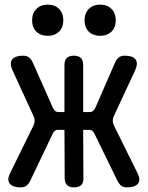

<svg xmlns="http://www.w3.org/2000/svg" viewBox="-20 -801 640 831"><path d="M112 -21Q105 -6 95.5 2Q86 10 69 10Q36 10 22.5 -6Q9 -22 24 -52L125 -258Q130 -268 130 -278.5Q130 -289 125 -299L34 -497Q20 -528 33 -544Q46 -560 80 -560Q97 -560 106.5 -551.5Q116 -543 123 -528L209 -334Q213 -326 218.5 -321Q224 -316 234 -316H259V-519Q259 -540 269 -550Q279 -560 300 -560Q320 -560 330 -550Q340 -540 340 -519V-316H367Q377 -316 383 -321Q389 -326 393 -335L477 -528Q483 -543 493 -551.5Q503 -560 520 -560Q554 -560 566.5 -544Q579 -528 565 -497L473 -299Q468 -289 468 -278.5Q468 -268 473 -258L575 -52Q590 -22 577 -6Q564 10 530 10Q514 10 504.5 2.5Q495 -5 487 -21L390 -220Q386 -229 380.5 -234Q375 -239 365 -239H340L341 -31Q342 -10 331.5 0Q321 10 301 10Q280 10 270 0Q260 -10 260 -31L259 -239H232Q222 -239 216.5 -234Q211 -229 207 -220ZM413 -646Q383 -646 364.5 -664Q346 -682 346 -713Q346 -744 364.5 -762.5Q383 -781 413 -781Q444 -781 462.5 -762.5Q481 -744 481 -713Q481 -682 462.5 -664Q444 -646 413 -646ZM187 -646Q156 -646 137.5 -664Q119 -682 119 -713Q119 -744 137.5 -762.5Q156 -781 187 -781Q217 -781 235.5 -762.5Q254 -744 254 -713Q254 -682 235.5 -664Q217 -646 187 -646Z"/></svg>

Font: Maple Mono Normal NL Medium
Style: Regular
Weight: 500
Monospace: yes
Designer: subframe7536
Version: Version 7.000